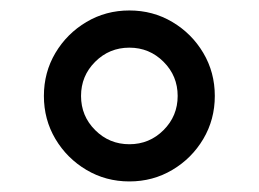

<svg xmlns="http://www.w3.org/2000/svg" viewBox="-20 -753 495 367"><path d="M227.3 -406.2Q182.2 -406.2 145.1 -428.3Q108 -450.3 85.9 -487.4Q63.9 -524.5 63.9 -569.6Q63.9 -614.7 85.9 -651.8Q108 -688.9 145.1 -710.9Q182.2 -733 227.3 -733Q272.4 -733 309.5 -710.9Q346.6 -688.9 368.6 -651.8Q390.6 -614.7 390.6 -569.6Q390.6 -524.5 368.6 -487.4Q346.6 -450.3 309.5 -428.3Q272.4 -406.2 227.3 -406.2ZM227.3 -477.3Q265.6 -477.3 292.6 -504.3Q319.6 -531.2 319.6 -569.6Q319.6 -608 292.6 -634.9Q265.6 -661.9 227.3 -661.9Q188.9 -661.9 161.9 -634.9Q134.9 -608 134.9 -569.6Q134.9 -531.2 161.9 -504.3Q188.9 -477.3 227.3 -477.3Z"/></svg>

Font: Inter UI
Style: Regular
Weight: 400
Designer: Rasmus Andersson
Foundry: rsms
Version: 3.2;8d6f07862